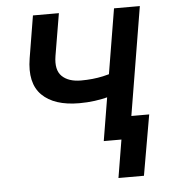

<svg xmlns="http://www.w3.org/2000/svg" viewBox="-51 -585 699 788"><g transform="rotate(-5 298.5 -191.5)"><path d="M272.5 -163.6Q169.4 -163.6 118.9 -213.6Q68.4 -263.7 85 -364.7L113.8 -539.1H220.7L191.4 -365.2Q182.1 -308.1 209 -282Q235.8 -255.9 287.6 -255.9Q335.9 -255.9 377.9 -265.1Q419.9 -274.4 465.3 -289.6L450.2 -196.8Q423.8 -187 395.3 -179.4Q366.7 -171.9 335.9 -167.7Q305.2 -163.6 272.5 -163.6ZM358.4 0 447.8 -539.1H554.2L464.8 0ZM405.3 156.2 431.2 0H392.6L407.7 -92.8H553.7L510.3 156.2Z"/></g></svg>

Font: Inter 18pt Medium
Style: Italic
Weight: 500
Italic angle: -9.3988°
Designer: Rasmus Andersson
Foundry: rsms
Version: Version 4.001;git-66647c0bb